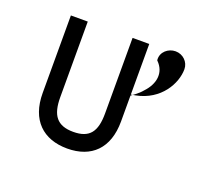

<svg xmlns="http://www.w3.org/2000/svg" viewBox="-104 -738 1031 898"><g transform="rotate(20 412.0 -289.5)"><path d="M417 -204C417 -113 387 -72 306 -72C225 -72 194 -114 194 -204V-580H110V-194C110 -60 186 11 306 11C426 11 500 -60 500 -194V-328L522 -332C641 -355 695 -454 695 -525C695 -561 665 -590 628 -590C592 -590 558 -562 561 -524V-522L562 -520C609 -474 596 -414 552 -368C543 -357 531 -346 519 -337L500 -323V-580H417Z"/></g></svg>

Font: Charger Monospace
Style: Regular
Weight: 400
Designer: Jasper
Foundry: Cannot Into Space Fonts
Version: Version 0.980